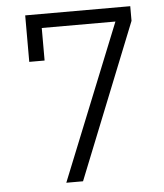

<svg xmlns="http://www.w3.org/2000/svg" viewBox="-52 -776 705 823"><g transform="rotate(-5 300.0 -365.0)"><path d="M200 0 470 -670H153V-530H87V-730H539V-667L272 0Z"/></g></svg>

Font: JetBrains Mono NL ExtraLight
Style: Regular
Weight: 200
Designer: Philipp Nurullin, Konstantin Bulenkov
Foundry: JetBrains
Version: Version 2.304; ttfautohint (v1.8.4.7-5d5b)